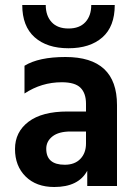

<svg xmlns="http://www.w3.org/2000/svg" viewBox="-20 -744 547 768"><path d="M439 -724Q439 -638 389.5 -594.5Q340 -551 254 -551Q168 -551 118.5 -595Q69 -639 69 -724H163Q163 -681 186.5 -655.5Q210 -630 254 -630Q298 -630 321.5 -655.5Q345 -681 345 -724ZM197 4Q125 4 82.5 -38Q40 -80 40 -148Q40 -216 94 -257Q148 -298 250 -298H324V-329Q324 -371 302 -393Q280 -415 227 -415Q146 -415 78 -370V-481Q135 -516 242 -516Q448 -516 448 -324V0H329V-61Q294 4 197 4ZM239 -85Q279 -85 301.5 -108.5Q324 -132 324 -170V-218H262Q215 -218 190 -198.5Q165 -179 165 -149Q165 -85 239 -85Z"/></svg>

Font: Hind Mysuru SemiBold
Style: Regular
Weight: 600
Designer: Manushi Parikh, Hitesh Malaviya
Foundry: Indian Type Foundry
Version: Version 0.703;PS 1.0;hotconv 1.0.86;makeotf.lib2.5.63406